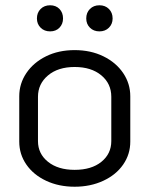

<svg xmlns="http://www.w3.org/2000/svg" viewBox="-20 -699 567 728"><path d="M53 -162V-334Q53 -382 80 -422Q107 -462 154.5 -485.5Q202 -509 263 -509Q324 -509 372 -485.5Q420 -462 447 -422Q474 -382 474 -334V-162Q474 -114 447 -75Q420 -36 371.5 -13.5Q323 9 263 9Q203 9 155 -13.5Q107 -36 80 -75Q53 -114 53 -162ZM402 -164V-332Q402 -382 364 -413.5Q326 -445 263 -445Q200 -445 162 -413Q124 -381 124 -332V-164Q124 -116 162 -85.5Q200 -55 263 -55Q327 -55 364.5 -85.5Q402 -116 402 -164ZM120 -629Q120 -651 134 -665Q148 -679 170 -679Q192 -679 205.5 -665Q219 -651 219 -629Q219 -608 205.5 -594Q192 -580 170 -580Q148 -580 134 -594Q120 -608 120 -629ZM307 -629Q307 -651 321 -665Q335 -679 357 -679Q379 -679 393 -665Q407 -651 407 -629Q407 -608 393 -594Q379 -580 357 -580Q335 -580 321 -594Q307 -608 307 -629Z"/></svg>

Font: K2D Light
Style: Regular
Weight: 300
Designer: Katatrad Aksorn Co.,Ltd.
Foundry: Cadson Demak Co.,Ltd.
Version: Version 1.000; ttfautohint (v1.6)